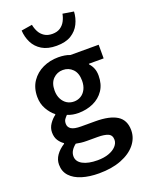

<svg xmlns="http://www.w3.org/2000/svg" viewBox="-173 -820 865 1123"><g transform="rotate(-20 260.0 -258.5)"><path d="M244 217Q185 217 139 203Q93 189 66.5 160.5Q40 132 40 89Q40 58 58.5 31.5Q77 5 110 -16V-20Q92 -32 79 -52Q66 -72 66 -102Q66 -130 82.5 -154Q99 -178 120 -193V-197Q95 -216 75.5 -250Q56 -284 56 -327Q56 -383 83 -422.5Q110 -462 154 -482.5Q198 -503 250 -503Q270 -503 289 -500Q308 -497 322 -491H498V-406H406V-402Q420 -387 428 -367.5Q436 -348 436 -322Q436 -268 411 -231Q386 -194 344 -175Q302 -156 250 -156Q234 -156 217 -159Q200 -162 183 -169Q173 -159 166 -149Q159 -139 159 -122Q159 -101 177 -89Q195 -77 239 -77H326Q415 -77 460.5 -48.5Q506 -20 506 44Q506 92 474 131.5Q442 171 383 194Q324 217 244 217ZM250 -228Q273 -228 292.5 -239.5Q312 -251 323.5 -273.5Q335 -296 335 -327Q335 -374 310.5 -399Q286 -424 250 -424Q214 -424 189 -399Q164 -374 164 -327Q164 -296 176 -273.5Q188 -251 207 -239.5Q226 -228 250 -228ZM262 142Q301 142 331 131.5Q361 121 378 102.5Q395 84 395 63Q395 34 372.5 24Q350 14 308 14H241Q221 14 205 12Q189 10 174 7Q155 22 145.5 38Q136 54 136 72Q136 105 170 123.5Q204 142 262 142ZM266 -569Q211 -569 175.5 -590.5Q140 -612 122.5 -647.5Q105 -683 103 -723L171 -734Q175 -711 186 -690Q197 -669 217 -656Q237 -643 266 -643Q296 -643 315.5 -656Q335 -669 346 -690Q357 -711 361 -734L429 -723Q427 -683 409.5 -647.5Q392 -612 357 -590.5Q322 -569 266 -569Z"/></g></svg>

Font: Source Sans 3 SemiBold
Style: Regular
Weight: 600
Designer: Paul D. Hunt
Foundry: Adobe
Version: Version 3.046;hotconv 1.0.118;makeotfexe 2.5.65603